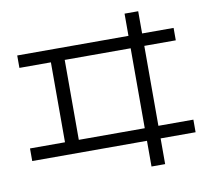

<svg xmlns="http://www.w3.org/2000/svg" viewBox="-91 -900 1183 1081"><g transform="rotate(-10 500.0 -360.0)"><path d="M689 77V-70H33V-142H233V-599H53V-670H689V-797H767V-670H947V-599H767V-142H967V-70H767V77ZM312 -142H689V-599H312Z"/></g></svg>

Font: M PLUS 2 Thin
Style: Regular
Weight: 400
Version: Version 1.001